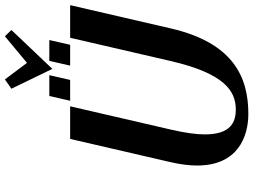

<svg xmlns="http://www.w3.org/2000/svg" viewBox="-142 -858 1010 765"><g transform="rotate(-90 362.5 -475.0)"><path d="M471 -771 626 -934 601 -960 495 -872 429 -960 392 -934ZM503 -783 484 -700H567L586 -783ZM363 -783 344 -700H427L446 -783ZM595 -700 502 -298C453 -88 385 -40 309 -40C258 -40 210 -61 210 -163C210 -198 216 -242 229 -298L322 -700H192L99 -298C90 -259 86 -224 86 -194C86 -31 202 10 292 10C436 10 574 -48 632 -298L725 -700Z"/></g></svg>

Font: Pfennig
Style: BoldItalic
Weight: 700
Italic angle: -13°
Version: Version 20100423